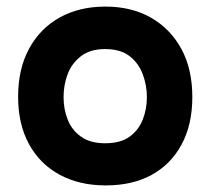

<svg xmlns="http://www.w3.org/2000/svg" viewBox="-20 -556 639 583"><path d="M301 7Q221 7 161 -25.5Q101 -58 68 -118.5Q35 -179 35 -262Q35 -347 68.5 -408.5Q102 -470 161.5 -503Q221 -536 300 -536Q380 -536 439 -502Q498 -468 531 -407Q564 -346 564 -261Q564 -178 531.5 -117.5Q499 -57 440.5 -25Q382 7 301 7ZM299 -121Q346 -121 373.5 -141Q401 -161 413.5 -193Q426 -225 426 -261Q426 -297 413.5 -330.5Q401 -364 373.5 -385.5Q346 -407 299 -407Q254 -407 226 -385.5Q198 -364 185.5 -331Q173 -298 173 -261Q173 -225 185.5 -193Q198 -161 226 -141Q254 -121 299 -121Z"/></svg>

Font: Onest
Style: Bold
Weight: 700
Designer: Dmitri Voloshin, Andrey Kudryavtsev
Foundry: Dmitri Voloshin, Andrey Kudryavtsev
Version: Version 1.000;gftools[0.9.33]